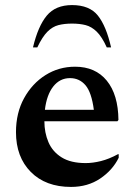

<svg xmlns="http://www.w3.org/2000/svg" viewBox="-20 -727 531 757"><path d="M260 10Q160 10 101.5 -49Q43 -108 43 -206Q43 -282 75 -340Q107 -398 159.5 -431Q212 -464 276 -464Q356 -464 401 -409Q446 -354 447 -254L443 -249H155Q155 -204 171 -166.5Q187 -129 223 -106.5Q259 -84 318 -84Q346 -84 378 -92Q410 -100 445 -119H448V-105Q424 -56 375 -23Q326 10 260 10ZM256 -419Q216 -419 190 -386Q164 -353 157 -294H350Q341 -363 317 -391Q293 -419 256 -419ZM110 -540Q130 -624 164.5 -665.5Q199 -707 264 -707Q333 -707 366 -665.5Q399 -624 418 -540H401Q382 -582 361.5 -602Q341 -622 317.5 -628Q294 -634 264 -634Q234 -634 210.5 -628Q187 -622 167 -602Q147 -582 127 -540Z"/></svg>

Font: Spectral SemiBold
Style: Regular
Weight: 600
Designer: Jean-Baptiste Levee
Foundry: Production Type
Version: Version 2.001